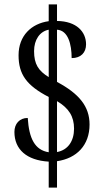

<svg xmlns="http://www.w3.org/2000/svg" viewBox="-20 -780 482 879"><path d="M203 -40V79H241V-42C331 -55 390 -115 390 -210C390 -293 342 -351 241 -405V-644C292 -641 308 -577 308 -514C351 -514 374 -540 374 -577C374 -634 331 -683 241 -684V-760H203V-683C124 -672 65 -617 65 -527C65 -440 101 -389 203 -336V-83C140 -93 113 -145 107 -240C69 -240 46 -213 46 -176C46 -96 102 -46 203 -40ZM203 -644V-427C156 -456 136 -486 136 -546C136 -598 162 -636 203 -644ZM241 -84V-317C295 -285 319 -247 319 -191C319 -134 291 -93 241 -84Z"/></svg>

Font: Noto Serif Ethiopic XCn
Style: Regular
Weight: 400
Width: 2
Designer: Monotype Design Team
Foundry: Monotype Imaging Inc.
Version: Version 2.102